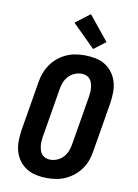

<svg xmlns="http://www.w3.org/2000/svg" viewBox="-105 -1056 810 1131"><g transform="rotate(10 300.0 -490.0)"><path d="M257 8Q224 8 192.5 1.5Q161 -5 135 -21Q109 -37 90.5 -62Q72 -87 63.5 -117Q55 -147 55.5 -179.5Q56 -212 61 -245L110 -538Q114 -566 124 -593.5Q134 -621 150.5 -645.5Q167 -670 190.5 -689.5Q214 -709 241 -721.5Q268 -734 296.5 -738.5Q325 -743 352 -743Q385 -743 417 -736.5Q449 -730 474.5 -714Q500 -698 518.5 -673Q537 -648 545.5 -618Q554 -588 553.5 -555.5Q553 -523 548 -490L499 -197Q495 -169 485.5 -141.5Q476 -114 459 -89.5Q442 -65 418.5 -45.5Q395 -26 368 -13.5Q341 -1 312.5 3.5Q284 8 257 8ZM257 -102Q278 -102 298.5 -110.5Q319 -119 334.5 -136Q350 -153 358 -173.5Q366 -194 369 -215L418 -508Q420 -522 421 -536.5Q422 -551 420 -564.5Q418 -578 414 -591Q410 -604 401 -613.5Q392 -623 379.5 -628Q367 -633 353 -633Q332 -633 311 -624.5Q290 -616 274.5 -599Q259 -582 251 -561.5Q243 -541 240 -520L191 -227Q189 -213 188 -198.5Q187 -184 189 -170.5Q191 -157 195 -144Q199 -131 208 -121.5Q217 -112 230 -107Q243 -102 257 -102ZM393 -788 258 -922 345 -988 464 -842Z"/></g></svg>

Font: Iosevka HT Extrabold Extended
Style: Italic
Weight: 800
Width: 7
Italic angle: -9°
Monospace: yes
Designer: Belleve Invis
Foundry: Belleve Invis
Version: Version 32.3.0; ttfautohint (v1.8.4)